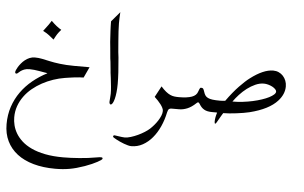

<svg xmlns="http://www.w3.org/2000/svg" viewBox="-67 -800 2133 1345"><g transform="rotate(5 999.5 -127.0)"><path d="M252.4 -590.8Q290 -552.7 324.2 -533.7Q314.9 -522.9 308.8 -515.4Q302.7 -507.8 297.9 -500.2Q293 -492.7 288.1 -483.6Q283.2 -474.6 275.9 -460.9Q259.3 -475.1 242.2 -488.3Q225.1 -501.5 205.1 -511.7L198.2 -515.1Q220.7 -544.4 233.2 -561.8Q245.6 -579.1 252.4 -590.8ZM509.3 -214.4Q496.1 -214.4 480 -213.1Q463.9 -211.9 446.8 -210Q429.7 -208 412.1 -205.3Q394.5 -202.6 378.4 -200.2Q338.4 -193.8 298.1 -180.2Q257.8 -166.5 221.4 -146.7Q185.1 -127 153.6 -101.1Q122.1 -75.2 98.9 -43.2Q75.7 -11.2 62.5 25.9Q49.3 63 49.3 105.5Q49.3 132.3 56.4 161.1Q63.5 189.9 79.8 217.5Q96.2 245.1 123.5 270Q150.9 294.9 191.7 314Q232.4 333 287.8 344Q343.3 355 415.5 355Q440.4 355 469.5 353.8Q498.5 352.5 529.1 350.1Q559.6 347.7 590.1 344Q620.6 340.3 648.9 335Q660.2 332.5 667.7 332Q675.3 331.5 679.7 331.5Q687.5 331.5 689.2 334Q690.9 336.4 690.9 340.8Q690.9 343.8 682.4 350.1Q673.8 356.4 658.2 365Q642.6 373.5 620.6 383.3Q598.6 393.1 571.3 402.8Q541.5 413.1 516.1 420.2Q490.7 427.2 466.8 431.4Q442.9 435.5 418.7 437.5Q394.5 439.5 366.2 439.5Q281.2 439.5 213.4 420.4Q145.5 401.4 98.1 365Q50.8 328.6 25.4 276.4Q0 224.1 0 157.7Q0 91.3 19 34.4Q38.1 -22.5 72 -70.1Q106 -117.7 152.1 -155.5Q198.2 -193.4 252.4 -221.2V-223.1Q241.7 -224.6 226.6 -227.3Q211.4 -230 194.6 -232.9Q177.7 -235.8 160.6 -237.8Q143.6 -239.7 128.4 -239.7Q104.5 -239.7 89.4 -233.6Q74.2 -227.5 64.5 -220.2Q54.7 -212.9 48.8 -206.8Q43 -200.7 37.1 -200.7Q28.3 -200.7 28.3 -212.4Q28.3 -215.8 32.2 -225.3Q36.1 -234.9 43.7 -247.3Q51.3 -259.8 62.5 -273.4Q73.7 -287.1 88.1 -298.6Q102.5 -310.1 119.9 -317.4Q137.2 -324.7 157.7 -324.7Q183.1 -324.7 207 -319.8Q231 -314.9 261.7 -308.1Q277.8 -304.7 295.9 -301.5Q314 -298.3 335.2 -295.9Q356.4 -293.5 381.6 -291.7Q406.7 -290 436.5 -290H544.4Z M666.5 -623.5 725.6 -692.9Q722.7 -654.8 722.7 -614.7Q723.1 -589.8 724.6 -558.8Q726.1 -527.8 729.5 -489.7L735.8 -412.6L740.2 -376Q745.6 -318.4 748.3 -272.5Q751 -226.6 751 -191.4Q751 -159.2 748 -132.1Q745.1 -105 740 -85.2Q734.9 -65.4 728.3 -54.2Q721.7 -43 714.4 -43Q710.4 -43 707.5 -47.9Q704.6 -52.7 704.6 -60.1Q704.6 -62 705.3 -71Q706.1 -80.1 706.8 -90.3Q707.5 -100.6 708 -109.1Q708.5 -117.7 708.5 -118.7Q708.5 -140.6 705.8 -167.7Q703.1 -194.8 699.2 -228L694.3 -265.1Q693.4 -271 693.1 -280Q692.9 -289.1 690.9 -301.8L687 -341.3Q685.1 -352.5 683.8 -364Q682.6 -375.5 681.6 -388.2L677.2 -436.5Q675.3 -452.1 674.6 -462.6Q673.8 -473.1 672.9 -479.5L668.5 -552.2Q667 -579.6 667 -586.4L666.5 -609.4Z M1058.6 -200.2Q1078.1 -178.2 1094 -165.5Q1109.9 -152.8 1124.3 -146.2Q1138.7 -139.6 1153.3 -137.7Q1168 -135.7 1185.5 -135.7H1190.4Q1197.8 -135.7 1201.4 -122.6Q1205.1 -109.4 1205.1 -93.5Q1205.1 -77.6 1201.4 -64.5Q1197.8 -51.3 1190.4 -51.3H1140.1Q1130.4 -51.3 1123.8 -45.9Q1117.2 -40.5 1112.8 -21.5Q1102.1 30.8 1081.1 77.4Q1060.1 124 1030.5 159.2Q1001 194.3 963.9 214.8Q926.8 235.4 883.3 235.4Q873 235.4 859.4 231.7Q845.7 228 831.1 222.7Q816.4 217.3 802 210.7Q787.6 204.1 776.4 198Q765.1 191.9 758.1 187.3Q751 182.6 751 180.7Q751 169.9 759.8 169.9Q762.7 169.9 771.5 171.4Q780.3 172.9 791 174.3Q801.8 175.8 812.7 177.2Q823.7 178.7 832 178.7Q851.1 178.7 875.5 171.1Q899.9 163.6 924.1 152.3Q948.2 141.1 969.7 127.4Q991.2 113.8 1004.9 101.1Q1018.1 88.9 1031.7 73Q1045.4 57.1 1056.6 39.6Q1067.9 22 1075.2 4.2Q1082.5 -13.7 1082.5 -29.3Q1082.5 -39.1 1076.9 -50.8Q1071.3 -62.5 1062 -74.7Q1052.7 -86.9 1041 -99.4Q1029.3 -111.8 1017.1 -123Z M1462.4 -51.3Q1460.4 -51.3 1458.3 -51.5Q1456.1 -51.8 1452.6 -51.8Q1449.2 -51.8 1443.6 -51.8Q1438 -51.8 1428.7 -51.8Q1409.7 -51.8 1395.5 -54.7Q1381.3 -57.6 1370.4 -64Q1359.4 -70.3 1350.8 -79.6Q1342.3 -88.9 1335 -101.6Q1328.6 -111.3 1324.2 -111.3Q1318.8 -111.3 1312.5 -104.5Q1281.7 -75.2 1252.2 -63.2Q1222.7 -51.3 1195.3 -51.3H1180.7Q1173.3 -51.3 1169.7 -64.5Q1166 -77.6 1166 -93.5Q1166 -109.4 1169.7 -122.6Q1173.3 -135.7 1180.7 -135.7H1185.5Q1243.7 -135.7 1276.6 -147.5Q1309.6 -159.2 1317.9 -187.5Q1321.8 -197.8 1324 -203.4Q1326.2 -209 1328.4 -211.7Q1330.6 -214.4 1332.8 -214.6Q1335 -214.8 1338.4 -214.8Q1346.2 -214.8 1350.3 -209.5Q1354.5 -204.1 1359.4 -188.5Q1363.8 -173.8 1370.6 -163.8Q1377.4 -153.8 1389.9 -147.7Q1402.3 -141.6 1422.6 -138.9Q1442.9 -136.2 1474.6 -136.2Q1482.9 -136.2 1491.9 -136.7Q1501 -137.2 1511.7 -138.7Q1557.1 -202.1 1597.9 -244.6Q1638.7 -287.1 1669.4 -310.1Q1759.8 -378.9 1828.6 -378.9Q1849.6 -378.9 1867.4 -370.8Q1885.3 -362.8 1898.2 -348.6Q1911.1 -334.5 1918.5 -315.7Q1925.8 -296.9 1925.8 -275.4Q1925.8 -220.7 1882.3 -172.9Q1823.2 -107.4 1688 -73.7Q1670.4 -69.3 1646.7 -65.4Q1623 -61.5 1597.9 -58.3Q1572.8 -55.2 1548.3 -53.2Q1523.9 -51.3 1505.4 -51.3Q1503.4 -48.3 1500.7 -44.2Q1498 -40 1494.1 -33.2Q1490.2 -26.4 1483.9 -15.6Q1477.5 -4.9 1468.3 11.7Q1464.4 19 1461.4 22.9Q1458.5 26.9 1455.6 26.9Q1450.7 26.9 1450.7 12.7Q1450.7 -15.6 1462.4 -51.3ZM1562.5 -137.7Q1599.1 -137.7 1635.5 -142.1Q1671.9 -146.5 1705.1 -153.8Q1738.3 -161.1 1766.8 -170.7Q1795.4 -180.2 1816.4 -190.9Q1837.4 -201.7 1849.4 -212.6Q1861.3 -223.6 1861.3 -233.4Q1861.3 -241.7 1852.8 -250.5Q1844.2 -259.3 1831.1 -266.4Q1817.9 -273.4 1801.8 -277.8Q1785.6 -282.2 1771 -282.2Q1741.7 -282.2 1711.7 -268.8Q1681.6 -255.4 1654.1 -234.4Q1626.5 -213.4 1603 -187.7Q1579.6 -162.1 1562.5 -137.7Z"/></g></svg>

Font: XB Niloofar
Style: Regular
Weight: 400
Designer: Behnam
Foundry: Irmug
Version: Version 7.201 2008